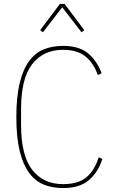

<svg xmlns="http://www.w3.org/2000/svg" viewBox="-20 -943 589 975"><path d="M300 12Q246 12 202.5 -5.5Q159 -23 128 -65Q97 -107 80 -176Q63 -245 63 -349Q63 -452 80 -521.5Q97 -591 128 -633Q159 -675 202.5 -692.5Q246 -710 300 -710Q380 -710 425.5 -673.5Q471 -637 496 -571L477 -562Q454 -625 412.5 -657.5Q371 -690 300 -690Q201 -690 144 -618Q87 -546 87 -388V-310Q87 -152 144 -80Q201 -8 300 -8Q377 -8 418.5 -42.5Q460 -77 481 -144L500 -136Q477 -66 430 -27Q383 12 300 12ZM308 -923 408 -790 394 -779 296 -906 198 -779 184 -790 284 -923Z"/></svg>

Font: IBM Plex Sans Condensed Thin
Style: Regular
Weight: 100
Width: 3
Designer: Mike Abbink, Paul van der Laan, Pieter van Rosmalen
Foundry: Bold Monday
Version: Version 1.3